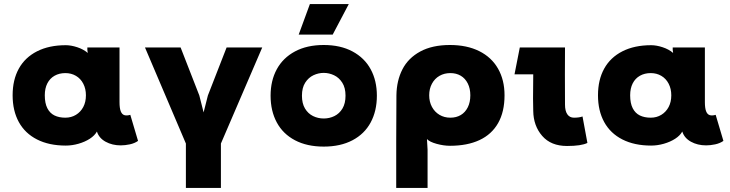

<svg xmlns="http://www.w3.org/2000/svg" viewBox="-20 -703 3585 943"><path d="M402 -235Q402 -267 389 -292Q376 -317 353 -330.5Q330 -344 301 -344Q271 -344 248 -331Q225 -318 212.5 -293.5Q200 -269 200 -235Q200 -196 212.5 -171.5Q225 -147 247.5 -136Q270 -125 301 -125Q330 -125 353 -139Q376 -153 389 -177.5Q402 -202 402 -235ZM303 -481Q329 -481 359.5 -471Q390 -461 411 -443L409 -458V-470H567V-201Q567 -172 573 -156.5Q579 -141 591 -137.5Q603 -134 620 -139L658 -11Q641 1 617.5 6Q594 11 573 11Q531 11 498.5 -7Q466 -25 456 -57Q445 -37 421 -21.5Q397 -6 365.5 3Q334 12 303 12Q221 12 162 -18Q103 -48 72.5 -103.5Q42 -159 42 -235Q42 -311 72.5 -366Q103 -421 162 -451Q221 -481 303 -481Z M1065 2V220H893V2L692 -470H867L959 -234L980 -151L1001 -234L1093 -470H1268Z M1463 -233Q1463 -195 1478 -170Q1493 -145 1517.5 -133Q1542 -121 1570 -121Q1598 -121 1622.5 -133Q1647 -145 1662 -170Q1677 -195 1677 -233Q1677 -272 1661 -297Q1645 -322 1620.5 -333.5Q1596 -345 1570 -345Q1544 -345 1519.5 -333.5Q1495 -322 1479 -297Q1463 -272 1463 -233ZM1309 -233Q1309 -307 1339.5 -363Q1370 -419 1429 -450.5Q1488 -482 1570 -482Q1652 -482 1711 -450.5Q1770 -419 1800.5 -363Q1831 -307 1831 -233Q1831 -158 1800.5 -101.5Q1770 -45 1711 -14Q1652 17 1570 17Q1488 17 1429 -14Q1370 -45 1339.5 -101.5Q1309 -158 1309 -233ZM1693 -683 1614 -533H1447L1502 -683Z M2290 -235Q2290 -268 2277.5 -293Q2265 -318 2243 -331Q2221 -344 2192 -344Q2162 -344 2138.5 -330.5Q2115 -317 2101.5 -292Q2088 -267 2088 -235Q2088 -203 2101.5 -178Q2115 -153 2138.5 -139Q2162 -125 2192 -125Q2221 -125 2243 -138Q2265 -151 2277.5 -176Q2290 -201 2290 -235ZM2458 -235Q2458 -154 2426.5 -98.5Q2395 -43 2335 -15Q2275 13 2190 13Q2159 13 2124.5 3.5Q2090 -6 2077 -20L2080 32V220H1926V-8Q1926 -159 1927 -235Q1928 -307 1956.5 -362.5Q1985 -418 2044 -450Q2103 -482 2190 -482Q2273 -482 2333.5 -452Q2394 -422 2426 -366Q2458 -310 2458 -235Z M2599 -158 2598 -219Q2598 -259 2598.5 -279Q2599 -299 2599 -338H2507L2533 -470H2755Q2754 -345 2755 -189Q2755 -158 2766.5 -141.5Q2778 -125 2799 -125Q2825 -125 2841 -131L2865 -1Q2835 14 2765 14Q2686 14 2643 -35.5Q2600 -85 2599 -158Z M3277 -235Q3277 -267 3264 -292Q3251 -317 3228 -330.5Q3205 -344 3176 -344Q3146 -344 3123 -331Q3100 -318 3087.5 -293.5Q3075 -269 3075 -235Q3075 -196 3087.5 -171.5Q3100 -147 3122.5 -136Q3145 -125 3176 -125Q3205 -125 3228 -139Q3251 -153 3264 -177.5Q3277 -202 3277 -235ZM3178 -481Q3204 -481 3234.5 -471Q3265 -461 3286 -443L3284 -458V-470H3442V-201Q3442 -172 3448 -156.5Q3454 -141 3466 -137.5Q3478 -134 3495 -139L3533 -11Q3516 1 3492.5 6Q3469 11 3448 11Q3406 11 3373.5 -7Q3341 -25 3331 -57Q3320 -37 3296 -21.5Q3272 -6 3240.5 3Q3209 12 3178 12Q3096 12 3037 -18Q2978 -48 2947.5 -103.5Q2917 -159 2917 -235Q2917 -311 2947.5 -366Q2978 -421 3037 -451Q3096 -481 3178 -481Z"/></svg>

Font: Kreadon
Style: Regular
Weight: 400
Designer: kohakuno
Foundry: StudioGnu
Version: Version 1.000;Glyphs 3.1.2 (3151)